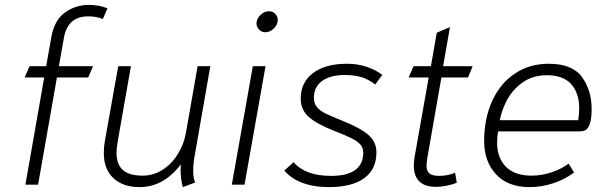

<svg xmlns="http://www.w3.org/2000/svg" viewBox="-20 -756 2488 786"><path d="M161 -439H81L101 -485H169L190 -603Q202 -673 245.5 -704.5Q289 -736 344 -736Q385 -736 420 -722L401 -678Q376 -689 341 -689Q258 -689 242 -603L221 -485H361L341 -439H213L136 0H84Z M405 -130Q405 -154 409 -177L464 -485H516L462 -178Q457 -150 457 -131Q457 -83 483 -60Q509 -37 564 -37Q609 -37 646.5 -61.5Q684 -86 708.5 -126Q733 -166 741 -212L789 -485H841L776 -113Q771 -86 771 -56Q771 -25 779 -9L729 10Q717 -25 720 -83Q650 10 551 10Q484 10 444.5 -26.5Q405 -63 405 -130Z M1030 -660Q1030 -679 1046 -694.5Q1062 -710 1081 -710Q1096 -710 1106.5 -699.5Q1117 -689 1117 -674Q1117 -655 1101 -639.5Q1085 -624 1066 -624Q1051 -624 1040.5 -635Q1030 -646 1030 -660ZM1015 -485H1067L981 0H929Z M1144 -58 1182 -92Q1230 -36 1335 -36Q1401 -36 1434 -60Q1467 -84 1467 -131Q1467 -150 1456.5 -163Q1446 -176 1422 -188.5Q1398 -201 1349 -220Q1279 -247 1245 -276.5Q1211 -306 1211 -352Q1211 -419 1261.5 -457Q1312 -495 1401 -495Q1446 -495 1484 -481.5Q1522 -468 1545 -449L1516 -410Q1491 -430 1461.5 -439.5Q1432 -449 1392 -449Q1332 -449 1298.5 -424.5Q1265 -400 1265 -355Q1265 -332 1278 -317Q1291 -302 1311.5 -292Q1332 -282 1381 -262Q1456 -232 1488.5 -203.5Q1521 -175 1521 -132Q1521 -63 1471 -26.5Q1421 10 1326 10Q1264 10 1217 -8Q1170 -26 1144 -58Z M1674 -78Q1674 -94 1677 -112L1735 -439H1653L1673 -485H1744L1768 -622L1822 -645L1794 -485H1915L1896 -439H1787L1730 -113Q1726 -85 1726 -78Q1726 -56 1738 -46Q1750 -36 1778 -36Q1795 -36 1813 -39.5Q1831 -43 1843 -49L1850 -8Q1834 -1 1809.5 4Q1785 9 1765 9Q1719 9 1696.5 -13.5Q1674 -36 1674 -78Z M1962 -178Q1962 -271 1995 -343Q2028 -415 2088 -455Q2148 -495 2226 -495Q2323 -495 2362.5 -440.5Q2402 -386 2402 -310Q2402 -268 2394 -247.5Q2386 -227 2375.5 -222.5Q2365 -218 2350 -218H2019Q2015 -197 2015 -173Q2015 -110 2051 -73.5Q2087 -37 2156 -37Q2197 -37 2236.5 -50Q2276 -63 2308 -86L2330 -50Q2294 -22 2245.5 -6Q2197 10 2148 10Q2059 10 2010.5 -42.5Q1962 -95 1962 -178ZM2347 -264Q2351 -287 2351 -313Q2351 -375 2318.5 -411.5Q2286 -448 2218 -448Q2162 -448 2121 -419.5Q2080 -391 2057 -349Q2034 -307 2026 -264Z"/></svg>

Font: Niramit ExtraLight
Style: Italic
Weight: 200
Italic angle: -10°
Designer: Katatrad Aksorn Co.,Ltd.
Foundry: Cadson Demak Co.,Ltd.
Version: Version 1.000; ttfautohint (v1.6)